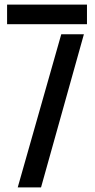

<svg xmlns="http://www.w3.org/2000/svg" viewBox="-20 -820 417 840"><path d="M11 -714V-800H360.5V-714ZM57.5 0 248 -670H347L159.5 0Z"/></svg>

Font: Big Shoulders Stencil Text Thin SemiBold
Style: Regular
Weight: 600
Version: Version 2.001